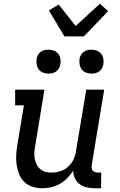

<svg xmlns="http://www.w3.org/2000/svg" viewBox="-20 -1000 640 1028"><path d="M205 8Q178 8 152.5 -0.5Q127 -9 109 -27Q91 -45 81.5 -70Q72 -95 68.5 -121.5Q65 -148 67 -175.5Q69 -203 74 -231L108 -436H61V-520H218L168 -217Q165 -200 164 -183Q163 -166 166 -150Q169 -134 176 -119.5Q183 -105 195.5 -94.5Q208 -84 223.5 -80Q239 -76 256 -76Q279 -76 303 -83.5Q327 -91 345 -107.5Q363 -124 373.5 -146.5Q384 -169 387 -192L442 -520H538L471 -116Q470 -108 471 -100Q472 -92 476.5 -86.5Q481 -81 488.5 -78.5Q496 -76 504 -76H522L521 8H490Q467 8 446 3.5Q425 -1 408 -13Q391 -25 381.5 -44.5Q372 -64 372 -86Q358 -65 340 -46.5Q322 -28 300 -15.5Q278 -3 253.5 2.5Q229 8 205 8ZM470 -606Q454 -606 440 -611.5Q426 -617 417.5 -628.5Q409 -640 406.5 -655Q404 -670 406 -686Q408 -696 413.5 -706Q419 -716 428 -722.5Q437 -729 448 -731.5Q459 -734 469 -734Q485 -734 499 -728.5Q513 -723 522 -711.5Q531 -700 533.5 -685Q536 -670 533 -654Q531 -644 525.5 -634Q520 -624 511 -617.5Q502 -611 491 -608.5Q480 -606 470 -606ZM240 -606Q224 -606 210 -611.5Q196 -617 187.5 -628.5Q179 -640 176.5 -655Q174 -670 176 -686Q178 -696 183.5 -706Q189 -716 198 -722.5Q207 -729 218 -731.5Q229 -734 239 -734Q255 -734 269 -728.5Q283 -723 292 -711.5Q301 -700 303.5 -685Q306 -670 303 -654Q301 -644 295.5 -634Q290 -624 281 -617.5Q272 -611 261 -608.5Q250 -606 240 -606ZM325 -805 242 -944 294 -976 385 -861 515 -980 559 -940 429 -805Z"/></svg>

Font: Iosevka Etoile Medium
Style: Italic
Weight: 500
Italic angle: -9°
Designer: Belleve Invis
Foundry: Belleve Invis
Version: Version 22.1.2; ttfautohint (v1.8.4)